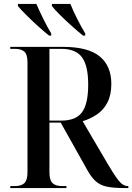

<svg xmlns="http://www.w3.org/2000/svg" viewBox="-20 -951 669 971"><path d="M32 0V-10H55Q88 -10 103.5 -25Q119 -40 119 -80V-636Q119 -675 103.5 -689.5Q88 -704 55 -704H32V-714H298Q426 -714 484.5 -665.5Q543 -617 543 -527Q543 -471 523.5 -433Q504 -395 470.5 -372.5Q437 -350 398 -338L523 -125Q552 -76 569.5 -51.5Q587 -27 600 -18.5Q613 -10 626 -10H629V0H609Q554 0 520.5 -7Q487 -14 464.5 -34Q442 -54 421 -92L287 -331H230V-80Q230 -40 245.5 -25Q261 -10 294 -10H316V0ZM290 -341Q364 -341 395 -383.5Q426 -426 426 -523Q426 -619 394.5 -661.5Q363 -704 290 -704H230V-341ZM228 -771Q203 -791 171.5 -819.5Q140 -848 112 -876Q84 -904 70 -921L71 -931H164Q178 -898 199 -855.5Q220 -813 239 -782V-771ZM400 -771Q375 -791 343 -819.5Q311 -848 283 -876Q255 -904 242 -921L243 -931H336Q349 -898 370.5 -855.5Q392 -813 411 -782V-771Z"/></svg>

Font: Noto Serif Display SemiCondensed Medium
Style: Regular
Weight: 500
Width: 4
Designer: Monotype Design Team
Foundry: Monotype Imaging Inc.
Version: Version 2.009